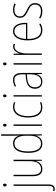

<svg xmlns="http://www.w3.org/2000/svg" viewBox="1234 -2050 1041 3581"><g transform="rotate(-90 1754.5 -259.5)"><path d="M68 -690C68 -672 75 -657 93 -657C112 -657 120 -671 120 -691C120 -707 114 -723 94 -723C74 -723 68 -706 68 -690ZM22 241C69 241 105 211 105 123V-527H79V117C79 182 63 216 22 216C9 216 -6 213 -16 207V234C-7 238 5 241 22 241Z M566 -527H540V-227C540 -82 482 -15 394 -15C324 -15 285 -62 285 -173V-527H259V-166C259 -49 303 10 393 10C486 10 525 -53 542 -112H544L546 0H566Z M865 10C954 10 998 -50 1014 -108H1016L1019 0H1040V-760H1014V-511C1014 -483 1015 -456 1016 -425H1014C1000 -481 952 -537 871 -537C758 -537 694 -439 694 -255C694 -82 751 10 865 10ZM867 -15C765 -15 721 -101 721 -255C721 -425 774 -512 871 -512C963 -512 1014 -430 1014 -300V-234C1014 -100 966 -15 867 -15Z M1211 -723C1191 -723 1185 -706 1185 -690C1185 -672 1192 -657 1210 -657C1228 -657 1236 -671 1236 -691C1236 -707 1231 -723 1211 -723ZM1223 -527H1197V0H1223Z M1541 10C1576 10 1613 2 1638 -9V-35C1609 -22 1575 -15 1543 -15C1427 -15 1379 -117 1379 -258C1379 -422 1446 -512 1553 -512C1580 -512 1607 -507 1631 -494L1640 -518C1614 -531 1586 -537 1552 -537C1428 -537 1353 -435 1353 -258C1353 -97 1411 10 1541 10Z M1758 -723C1738 -723 1732 -706 1732 -690C1732 -672 1739 -657 1757 -657C1775 -657 1783 -671 1783 -691C1783 -707 1778 -723 1758 -723ZM1770 -527H1744V0H1770Z M2052 -537C2011 -537 1967 -524 1929 -503L1939 -480C1982 -504 2019 -512 2052 -512C2127 -512 2159 -471 2159 -351V-303L2086 -296C1962 -284 1890 -234 1890 -129C1890 -53 1931 10 2021 10C2107 10 2143 -43 2160 -96H2162L2164 0H2185V-356C2185 -486 2144 -537 2052 -537ZM2086 -273 2160 -279V-220C2159 -98 2120 -13 2021 -13C1955 -13 1917 -55 1917 -129C1917 -219 1976 -263 2086 -273Z M2354 -723C2334 -723 2328 -706 2328 -690C2328 -672 2335 -657 2353 -657C2371 -657 2379 -671 2379 -691C2379 -707 2374 -723 2354 -723ZM2366 -527H2340V0H2366Z M2674 -535C2602 -535 2566 -470 2549 -414H2547L2543 -527H2522V0H2548V-283C2548 -394 2590 -510 2674 -510C2693 -510 2709 -505 2722 -500L2730 -524C2713 -532 2693 -535 2674 -535Z M2964 -537C2847 -537 2792 -423 2792 -263C2792 -97 2849 10 2980 10C3028 10 3066 -2 3101 -22V-51C3058 -26 3023 -15 2980 -15C2872 -15 2817 -106 2818 -271H3119V-298C3119 -424 3078 -537 2964 -537ZM2964 -512C3055 -512 3095 -417 3094 -295H2819C2827 -440 2881 -512 2964 -512Z M3487 -126C3487 -218 3425 -245 3352 -282C3283 -318 3239 -342 3239 -407C3239 -476 3288 -512 3362 -512C3401 -512 3442 -502 3469 -486L3481 -509C3450 -526 3408 -537 3363 -537C3264 -537 3213 -482 3213 -408C3213 -324 3271 -294 3346 -256C3414 -223 3460 -200 3460 -128C3460 -57 3421 -16 3336 -16C3288 -16 3242 -30 3206 -53V-22C3233 -6 3280 10 3336 10C3437 10 3487 -44 3487 -126Z"/></g></svg>

Font: Noto Sans Ethiopic Condensed Thin
Style: Regular
Weight: 100
Width: 3
Designer: Monotype Design Team
Foundry: Monotype Imaging Inc.
Version: Version 2.102